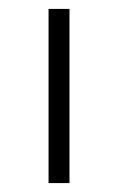

<svg xmlns="http://www.w3.org/2000/svg" viewBox="-20 -411 265 431"><path d="M89 -391H136V0H89Z"/></svg>

Font: Synthetic Light
Style: Regular
Weight: 300
Designer: Santiago Orozco
Foundry: Typemade
Version: Version 2.000; ttfautohint (v1.8.4.7-5d5b)